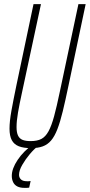

<svg xmlns="http://www.w3.org/2000/svg" viewBox="-20 -708 434 928"><path d="M130 8Q94 8 71 -1Q48 -10 37 -30.5Q26 -51 26 -86Q26 -121 35 -171.5Q44 -222 59 -294L142 -688H178L87 -264Q74 -205 67 -164Q60 -123 60 -94Q60 -68 67 -53Q74 -38 89 -32Q104 -26 128 -26Q160 -26 180 -36.5Q200 -47 214.5 -73.5Q229 -100 241.5 -146Q254 -192 269 -264L359 -688H394L311 -294Q296 -222 283.5 -170.5Q271 -119 257.5 -84Q244 -49 227 -29Q210 -9 186.5 -0.5Q163 8 130 8ZM98 200Q77 200 63.5 193Q50 186 43.5 172.5Q37 159 37 142Q37 107 65.5 64.5Q94 22 142 -12L164 -2Q145 12 124 37Q103 62 87.5 89Q72 116 72 137Q72 150 81 159Q90 168 111 168Q114 168 117.5 168Q121 168 128 167L121 199Q114 200 109.5 200Q105 200 98 200Z"/></svg>

Font: Saira UltraCondensed Thin
Style: Italic
Weight: 250
Width: 1
Italic angle: -12°
Designer: Hector Gatti with collaboration of the Omnibus-Type team
Foundry: Omnibus-Type
Version: Version 1.101